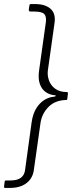

<svg xmlns="http://www.w3.org/2000/svg" viewBox="-64 -762 356 947"><path d="M-37 165Q-41 165 -43 163.5Q-45 162 -44 159L-41 133Q-40 130 -38.5 129Q-37 128 -34 128H-13Q10 128 25.5 122Q41 116 49.5 104Q58 92 60 74L92 -159Q98 -200 114.5 -227Q131 -254 154 -268.5Q177 -283 202 -285Q209 -286 211 -288.5Q213 -291 207 -292Q182 -294 162 -307.5Q142 -321 132.5 -348Q123 -375 129 -416L162 -651Q166 -680 154.5 -692.5Q143 -705 105 -705H86Q82 -705 80 -707.5Q78 -710 78 -714L81 -735Q82 -740 83.5 -741Q85 -742 89 -742H108Q138 -742 158 -734.5Q178 -727 189.5 -714.5Q201 -702 204.5 -685Q208 -668 205 -649L172 -414Q169 -390 177.5 -365.5Q186 -341 208 -324.5Q230 -308 266 -308Q268 -308 270 -306Q272 -304 271 -301L268 -274Q267 -271 266.5 -270Q266 -269 265 -269Q208 -268 175.5 -235Q143 -202 136 -157L103 76Q100 102 85.5 122Q71 142 46 153.5Q21 165 -16 165H-37Z"/></svg>

Font: Libre Franklin Thin Thin
Style: Italic
Weight: 250
Italic angle: -8°
Version: Version 3.000